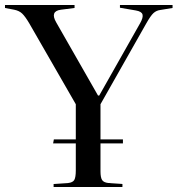

<svg xmlns="http://www.w3.org/2000/svg" viewBox="-30 -750 712 770"><path d="M185 0V-12L243 -16Q262 -18 268 -28.5Q274 -39 274 -67V-175H183L186 -191H274V-332L87 -657Q71 -684 59 -695.5Q47 -707 27 -711L-10 -718V-730H269V-718L214 -711Q170 -705 195 -661L363 -367H368L532 -657Q545 -680 541.5 -692Q538 -704 515 -708L451 -719V-730H662V-718L613 -710Q597 -708 585.5 -697.5Q574 -687 556 -655L373 -332V-191H463V-175H373V-63Q373 -38 379.5 -28Q386 -18 405 -16L461 -12V0Z"/></svg>

Font: Literata 72pt
Style: Regular
Weight: 400
Designer: Latin by Veronika Burian and Jose Scaglione. Greek by Irene Vlachou. Cyrillic by Vera Evstafieva.
Foundry: TypeTogether
Version: Version 3.002